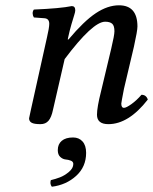

<svg xmlns="http://www.w3.org/2000/svg" viewBox="-20 -459 578 725"><path d="M89.8 -12.2Q89.8 -13.7 97.2 -46.9L157.2 -316.9Q166 -354.5 166 -369.1Q166 -388.7 147.9 -390.1L107.9 -393.1Q103.5 -399.9 103.3 -408.2Q103 -416.5 107.9 -422.9Q208.5 -427.2 251 -436Q264.2 -436 264.2 -419.9Q264.2 -414.1 260.3 -402.1Q256.3 -390.1 249.8 -367.4Q243.2 -344.7 237.8 -319.8L235.8 -310.1H238.8Q296.9 -379.4 341.8 -409.2Q386.7 -439 429.2 -439Q499 -439 499 -358.9Q499 -342.8 485.8 -283.2L448.2 -124Q438 -71.8 438 -67.9Q438 -51.8 448.2 -51.8Q456.5 -51.8 476.3 -65.9Q496.1 -80.1 514.2 -101.1Q532.2 -101.1 538.1 -83Q465.8 9.8 389.2 9.8Q346.2 9.8 346.2 -25.9Q346.2 -53.7 361.8 -115.2L399.9 -274.9Q412.1 -326.2 412.1 -340.8Q412.1 -361.8 403.6 -369.4Q395 -377 377 -377Q330.1 -377 224.1 -235.8L180.2 -44.9Q174.3 -16.1 163.3 -3.2Q152.3 9.8 132.8 9.8Q108.9 9.8 99.4 4.4Q89.8 -1 89.8 -12.2ZM255.9 60.1Q278.3 60.1 291.7 75.2Q305.2 90.3 305.2 118.2Q305.2 170.9 267.6 205.1Q230 239.3 175.8 246.1Q167.5 235.8 171.9 221.2Q189 217.3 206.3 210.7Q223.6 204.1 240.2 190.2Q256.8 176.3 256.8 160.2Q256.8 151.4 247.6 147.7Q238.3 144 227.5 143.1Q216.8 142.1 207.5 133.5Q198.2 125 198.2 107.9Q198.2 85.4 213.1 72.8Q228 60.1 255.9 60.1Z"/></svg>

Font: Common Serif News
Style: Italic
Weight: 450
Italic angle: -12°
Designer: Philipp H. Poll, Khaled Hosny
Foundry: Stefan Peev, Context Ltd.
Version: Version 1.026